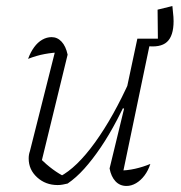

<svg xmlns="http://www.w3.org/2000/svg" viewBox="-20 -610 598 636"><path d="M435 -482H503L502 -578L551 -590Q554 -561 554.5 -554Q555 -547 555 -540Q555 -491 533 -471Q511 -451 462 -458ZM204 -429 115 -64 112 -86Q156 -43 196 -24L178 -25Q234 -54 295 -138.5Q356 -223 412 -348L423 -326Q395 -265 368 -213.5Q341 -162 313.5 -121.5Q286 -81 259 -51Q232 -21 204 -2Q196 0 187.5 1.5Q179 3 171 3Q131 3 103 -22.5Q75 -48 75 -85Q75 -98 79 -109L167 -458L185 -437Q155 -436 128 -431Q101 -426 73 -415Q81 -437 93 -453.5Q105 -470 120 -478.5Q135 -487 151 -487Q170 -487 184 -472Q198 -457 204 -429ZM343 -52 391 -250 386 -252 435 -482H480L384 -22L373 -45Q401 -45 427.5 -51Q454 -57 478 -67Q471 -45 458.5 -28.5Q446 -12 430.5 -3Q415 6 399 6Q377 6 362.5 -9.5Q348 -25 343 -52Z"/></svg>

Font: Piazzolla Thin Thin
Style: Italic
Weight: 250
Italic angle: -11.3°
Version: Version 2.005